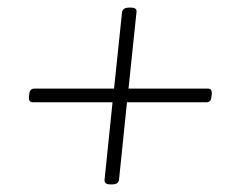

<svg xmlns="http://www.w3.org/2000/svg" viewBox="-20 -483 640 505"><path d="M270 2Q254 2 255 -10L276 -214H67Q55 -214 56 -228L57 -236Q58 -250 71 -250H280L301 -451Q303 -463 320 -463H324Q341 -463 339 -451L318 -250H527Q538 -250 537 -236L536 -228Q535 -214 523 -214H314L293 -10Q292 2 274 2Z"/></svg>

Font: Asap Expanded Expanded Thin
Style: Italic
Weight: 100
Width: 7
Italic angle: -6°
Designer: Pablo Cosgaya
Foundry: Omnibus-Type
Version: Version 3.001; ttfautohint (v1.8.4.7-5d5b)